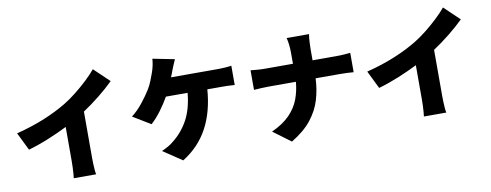

<svg xmlns="http://www.w3.org/2000/svg" viewBox="-70 -1190 4141 1620"><g transform="rotate(-10 2000.0 -379.5)"><path d="M49 -404Q186 -439 294 -484Q402 -529 486 -580Q537 -611 591 -654Q645 -697 693 -742.5Q741 -788 772 -826L903 -701Q847 -646 777 -590Q707 -534 636 -487V-93Q636 -69 637 -40.5Q638 -12 640 13Q642 38 646 52H454Q456 38 458 13Q460 -12 461 -40.5Q462 -69 462 -93V-386Q386 -348 298.5 -312Q211 -276 124 -251Z M1469 -789Q1459 -769 1449 -743.5Q1439 -718 1432 -701Q1428 -688 1422 -674Q1416 -660 1410 -644H1818Q1838 -644 1870 -646Q1902 -648 1928 -652V-487Q1897 -490 1866 -490.5Q1835 -491 1818 -491H1694Q1680 -300 1605 -161.5Q1530 -23 1390 64L1227 -45Q1257 -58 1284 -73.5Q1311 -89 1329 -105Q1410 -168 1461 -260.5Q1512 -353 1525 -491H1339Q1308 -436 1266.5 -380Q1225 -324 1180 -283L1028 -375Q1081 -416 1125 -472Q1169 -528 1199 -576Q1219 -609 1233.5 -646Q1248 -683 1258 -711Q1268 -739 1274.5 -770Q1281 -801 1282 -826Z M2443 -674Q2443 -700 2439.5 -736.5Q2436 -773 2428 -801H2620Q2615 -773 2613 -735Q2611 -697 2611 -673V-578H2813Q2853 -578 2885 -580.5Q2917 -583 2935 -585V-419Q2917 -421 2881.5 -422.5Q2846 -424 2812 -424H2610Q2606 -329 2580 -242Q2554 -155 2493 -77.5Q2432 0 2321 67L2170 -45Q2269 -90 2326 -149Q2383 -208 2409 -278Q2435 -348 2441 -424H2207Q2172 -424 2140.5 -422Q2109 -420 2081 -418V-586Q2108 -583 2139.5 -580.5Q2171 -578 2203 -578H2443Z M3049 -404Q3186 -439 3294 -484Q3402 -529 3486 -580Q3537 -611 3591 -654Q3645 -697 3693 -742.5Q3741 -788 3772 -826L3903 -701Q3847 -646 3777 -590Q3707 -534 3636 -487V-93Q3636 -69 3637 -40.5Q3638 -12 3640 13Q3642 38 3646 52H3454Q3456 38 3458 13Q3460 -12 3461 -40.5Q3462 -69 3462 -93V-386Q3386 -348 3298.5 -312Q3211 -276 3124 -251Z"/></g></svg>

Font: Source Han Sans CN Heavy
Style: Regular
Weight: 900
Designer: Ryoko NISHIZUKA 西塚涼子 (kana, bopomofo & ideographs); Paul D. Hunt (Latin, Greek & Cyrillic); Sandoll Communications 산돌커뮤니
Foundry: Adobe
Version: Version 2.000;hotconv 1.0.107;makeotfexe 2.5.65593